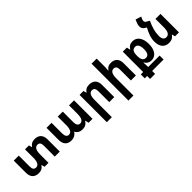

<svg xmlns="http://www.w3.org/2000/svg" viewBox="221 -2101 3678 3678"><g transform="rotate(-45 2060.5 -261.5)"><path d="M645 -511Q727 -511 772 -465Q817 -419 817 -328V0H681V-298Q681 -396 608 -396Q512 -396 512 -227V0H405L389 -64H383Q365 -30 329 -10Q293 10 243 10Q161 10 116 -36.5Q71 -83 71 -173V-501H207V-203Q207 -104 280 -104Q376 -104 376 -274V-501H483L499 -438H505Q524 -471 559.5 -491Q595 -511 645 -511Z M1128 9Q1046 9 1002.5 -38Q959 -85 959 -178V-501H1095V-212Q1095 -158 1115 -130.5Q1135 -103 1168 -103Q1263 -103 1263 -269V-501H1399V-214Q1399 -158 1419.5 -130.5Q1440 -103 1473 -103Q1568 -103 1568 -274V-501H1704V0H1598L1582 -70H1574Q1556 -35 1520 -13Q1484 9 1430 9Q1376 9 1340 -12Q1304 -33 1285 -71H1277Q1257 -35 1217.5 -13Q1178 9 1128 9Z M1852 239V-500H1959L1975 -438H1981Q1999 -471 2034.5 -491Q2070 -511 2121 -511Q2203 -511 2248 -465Q2293 -419 2293 -328V0H2157V-298Q2157 -396 2084 -396Q1988 -396 1988 -227V239Z M2576 -760V-527Q2576 -485 2571 -440H2577Q2595 -473 2627 -492Q2659 -511 2711 -511Q2790 -511 2834.5 -465Q2879 -419 2879 -328V0H2743V-298Q2743 -396 2670 -396Q2574 -396 2574 -227V239H2438V-760Z M3024 239V159H2960V52H3024V-500H3134L3149 -430H3156Q3201 -510 3293 -510Q3383 -510 3433 -439.5Q3483 -369 3483 -249Q3483 -131 3433.5 -61Q3384 9 3296 9Q3205 9 3161 -71H3155Q3160 -11 3160 27V52H3470V159H3160V239ZM3256 -101Q3346 -101 3346 -248Q3346 -322 3322.5 -361Q3299 -400 3258 -400Q3207 -400 3184 -365.5Q3161 -331 3161 -261V-243Q3161 -170 3185 -135.5Q3209 -101 3256 -101Z M3806 -556V-541Q3771 -468 3748 -387Q3725 -306 3725 -227Q3725 -165 3747.5 -134.5Q3770 -104 3811 -104Q3859 -104 3884.5 -145Q3910 -186 3910 -274V-501H4046V0H3939L3923 -64H3917Q3896 -30 3860.5 -10Q3825 10 3773 10Q3685 10 3636 -47Q3587 -104 3587 -208Q3587 -283 3613 -357Q3639 -431 3679 -500L3647 -519Q3589 -554 3589 -615Q3589 -637 3592.5 -655.5Q3596 -674 3604 -693L3632 -762L3749 -726L3729 -684Q3718 -659 3718 -634Q3718 -617 3728 -604Q3738 -591 3767 -577Z"/></g></svg>

Font: Noto Sans Armenian SemiCondensed
Style: Bold
Weight: 700
Width: 4
Designer: Monotype Design Team
Foundry: Monotype Imaging Inc.
Version: Version 2.008; ttfautohint (v1.8.4.7-5d5b)